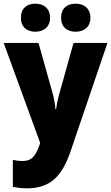

<svg xmlns="http://www.w3.org/2000/svg" viewBox="-20 -787 606 1047"><path d="M94 -690C94 -639 127 -614 173 -614C218 -614 253 -640 253 -690C253 -741 218 -767 173 -767C127 -767 94 -742 94 -690ZM313 -690C313 -640 346 -614 393 -614C438 -614 473 -640 473 -690C473 -741 438 -767 393 -767C346 -767 313 -742 313 -690ZM0 -553 199 -8 197 -1C176 59 157 91 102 91C83 91 64 88 50 85V232C70 236 94 240 125 240C254 240 318 176 366 35L566 -553H381L300 -263C294 -240 289 -217 286 -192H282C281 -214 276 -243 271 -264L190 -553Z"/></svg>

Font: Noto Sans Khmer SemiCondensed Black
Style: Regular
Weight: 900
Width: 4
Designer: Danh Hong and the Monotype Design Team
Foundry: Monotype Imaging Inc.
Version: Version 2.004